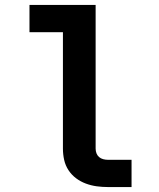

<svg xmlns="http://www.w3.org/2000/svg" viewBox="-20 -755 640 775"><path d="M415 0Q393 0 370.5 -3Q348 -6 326.5 -14Q305 -22 287 -35.5Q269 -49 256.5 -68Q244 -87 239 -109.5Q234 -132 234 -155V-625H99V-735H366V-155Q366 -145 369.5 -136Q373 -127 380 -121Q387 -115 396.5 -112.5Q406 -110 415 -110H511V0Z"/></svg>

Font: Iosevka SS04 XBd Ex
Style: Regular
Weight: 800
Width: 7
Monospace: yes
Designer: Belleve Invis
Foundry: Belleve Invis
Version: Version 19.0.0; ttfautohint (v1.8.4)